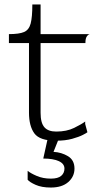

<svg xmlns="http://www.w3.org/2000/svg" viewBox="-20 -621 433 861"><path d="M231 10Q158 10 134 -23Q110 -56 110 -116V-428H20V-468Q66 -468 88 -477.5Q110 -487 117.5 -515.5Q125 -544 125 -601H162V-468H383Q376 -467 369.5 -458Q363 -449 363 -428H162V-115Q162 -70 179 -50.5Q196 -31 232 -31Q279 -31 312.5 -47.5Q346 -64 362 -76V-65L372 -28Q369 -25 351.5 -16Q334 -7 303.5 1.5Q273 10 231 10ZM208 220Q167 220 140 208Q113 196 104 185V145Q117 156 145 168Q173 180 208 180Q240 180 254.5 167.5Q269 155 269 135Q269 113 243.5 101.5Q218 90 174 90L194 0H244L220 60Q256 62 285 79.5Q314 97 314 135Q314 171 286 195.5Q258 220 208 220Z"/></svg>

Font: Red Rose Light
Style: Regular
Weight: 300
Designer: Jaikishan Patel
Version: Version 1.001; ttfautohint (v1.8.3)